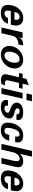

<svg xmlns="http://www.w3.org/2000/svg" viewBox="1860 -2622 776 4536"><g transform="rotate(90 2248.0 -354.0)"><path d="M95 -154Q95 -221 116.5 -285.5Q138 -350 178.5 -401Q219 -452 277 -483Q335 -514 408 -514Q455 -514 488.5 -500.5Q522 -487 543 -464Q564 -441 574 -409.5Q584 -378 584 -342Q584 -310 577.5 -281Q571 -252 563 -222H241Q237 -204 233.5 -183Q230 -162 230 -144Q230 -115 244 -93.5Q258 -72 298 -72Q339 -72 365.5 -95.5Q392 -119 405 -155H541Q513 -70 448.5 -28Q384 14 287 14Q185 14 140 -30.5Q95 -75 95 -154ZM443 -307Q449 -333 449 -353Q449 -386 433 -407.5Q417 -429 379 -429Q354 -429 334.5 -419.5Q315 -410 300.5 -393.5Q286 -377 276.5 -354.5Q267 -332 261 -307Z M745 -500H880L863 -423Q883 -450 903 -468Q923 -486 945.5 -496Q968 -506 995 -510Q1022 -514 1055 -514L1028 -399Q952 -399 896.5 -364.5Q841 -330 824 -256L765 0H630Z M1065 -187Q1065 -251 1091 -310Q1117 -369 1162 -414.5Q1207 -460 1266.5 -487Q1326 -514 1392 -514Q1438 -514 1476 -500.5Q1514 -487 1541 -461Q1568 -435 1583 -397.5Q1598 -360 1598 -312Q1598 -248 1572 -189Q1546 -130 1501.5 -85Q1457 -40 1397.5 -13Q1338 14 1272 14Q1226 14 1188 0.5Q1150 -13 1122.5 -39Q1095 -65 1080 -102Q1065 -139 1065 -187ZM1200 -179Q1200 -130 1220 -101Q1240 -72 1288 -72Q1333 -72 1366 -97.5Q1399 -123 1420.5 -160.5Q1442 -198 1452.5 -241.5Q1463 -285 1463 -321Q1463 -370 1443 -399Q1423 -428 1375 -428Q1330 -428 1297 -402.5Q1264 -377 1242.5 -339.5Q1221 -302 1210.5 -258.5Q1200 -215 1200 -179Z M1880 -159Q1877 -146 1877 -135Q1877 -81 1942 -81Q1968 -81 1992 -90L1972 -5Q1919 12 1871 12Q1810 12 1771.5 -15.5Q1733 -43 1733 -92Q1733 -106 1736 -121L1804 -415H1704L1723 -500H1823L1842 -590L1992 -647L1958 -500H2077L2058 -415H1939Z M2188 -592 2218 -722H2373L2343 -592ZM2061 0 2176 -500H2311L2196 0Z M2481 -154Q2479 -144 2477.5 -136Q2476 -128 2476 -120Q2476 -94 2493.5 -82.5Q2511 -71 2549 -71Q2565 -71 2581.5 -76.5Q2598 -82 2611.5 -92Q2625 -102 2634 -115.5Q2643 -129 2643 -145Q2643 -171 2623 -184Q2603 -197 2574 -204Q2549 -210 2519 -222.5Q2489 -235 2463.5 -254Q2438 -273 2421 -298Q2404 -323 2404 -354Q2404 -399 2424.5 -429.5Q2445 -460 2478 -478.5Q2511 -497 2553 -505.5Q2595 -514 2638 -514Q2671 -514 2703 -508.5Q2735 -503 2760 -490Q2785 -477 2800.5 -455Q2816 -433 2816 -399Q2816 -388 2814.5 -377Q2813 -366 2811 -354H2678Q2681 -371 2681 -382Q2681 -408 2657.5 -418.5Q2634 -429 2599 -429Q2573 -429 2557.5 -419.5Q2542 -410 2540 -373Q2539 -358 2551.5 -346.5Q2564 -335 2580 -327Q2596 -319 2611.5 -314.5Q2627 -310 2633 -309Q2659 -304 2685 -296Q2711 -288 2732 -274.5Q2753 -261 2766 -240Q2779 -219 2779 -189Q2779 -138 2754.5 -100Q2730 -62 2691 -36.5Q2652 -11 2604 1.5Q2556 14 2508 14Q2475 14 2444.5 7.5Q2414 1 2391 -13.5Q2368 -28 2354.5 -52Q2341 -76 2341 -110Q2341 -129 2346 -154Z M2877 -147Q2877 -212 2896 -277.5Q2915 -343 2952.5 -395.5Q2990 -448 3045.5 -481Q3101 -514 3173 -514Q3208 -514 3239 -508.5Q3270 -503 3293.5 -488.5Q3317 -474 3330.5 -449.5Q3344 -425 3344 -386Q3344 -371 3342 -356Q3340 -341 3336 -324H3203Q3209 -347 3209 -367Q3209 -393 3197.5 -410.5Q3186 -428 3155 -428Q3127 -428 3104.5 -412.5Q3082 -397 3065 -372.5Q3048 -348 3036 -317.5Q3024 -287 3016 -256Q3008 -225 3004.5 -196.5Q3001 -168 3001 -148Q3001 -112 3015 -92Q3029 -72 3068 -72Q3092 -72 3108 -79.5Q3124 -87 3135.5 -101.5Q3147 -116 3154.5 -137Q3162 -158 3168 -184H3304Q3281 -86 3218 -36Q3155 14 3055 14Q2877 14 2877 -147Z M3546 -722H3681L3617 -442Q3658 -477 3697.5 -495.5Q3737 -514 3791 -514Q3863 -514 3897 -482.5Q3931 -451 3931 -394Q3931 -367 3924 -339L3846 0H3711L3780 -299Q3788 -336 3788 -359Q3788 -396 3772.5 -414Q3757 -432 3728 -432Q3702 -432 3678 -418.5Q3654 -405 3634.5 -384Q3615 -363 3601 -337.5Q3587 -312 3581 -288L3515 0H3380Z M4007 -154Q4007 -221 4028.5 -285.5Q4050 -350 4090.5 -401Q4131 -452 4189 -483Q4247 -514 4320 -514Q4367 -514 4400.5 -500.5Q4434 -487 4455 -464Q4476 -441 4486 -409.5Q4496 -378 4496 -342Q4496 -310 4489.5 -281Q4483 -252 4475 -222H4153Q4149 -204 4145.5 -183Q4142 -162 4142 -144Q4142 -115 4156 -93.5Q4170 -72 4210 -72Q4251 -72 4277.5 -95.5Q4304 -119 4317 -155H4453Q4425 -70 4360.5 -28Q4296 14 4199 14Q4097 14 4052 -30.5Q4007 -75 4007 -154ZM4355 -307Q4361 -333 4361 -353Q4361 -386 4345 -407.5Q4329 -429 4291 -429Q4266 -429 4246.5 -419.5Q4227 -410 4212.5 -393.5Q4198 -377 4188.5 -354.5Q4179 -332 4173 -307Z"/></g></svg>

Font: Perun
Style: Bold Italic
Weight: 700
Italic angle: -12°
Foundry: Copyright (c) Stefan Peev, Context Ltd, 2016
Version: Version 1.027